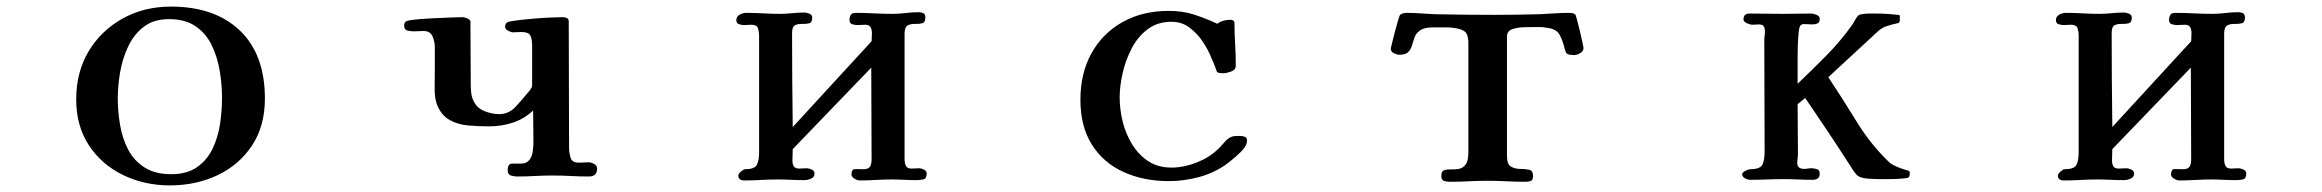

<svg xmlns="http://www.w3.org/2000/svg" viewBox="-20 -545 7040 582"><path d="M653 -249Q653 -289 646 -330.5Q639 -372 622 -407.5Q605 -443 573.5 -465Q542 -487 492 -487Q446 -487 416 -464Q386 -441 368.5 -404Q351 -367 344 -325.5Q337 -284 337 -247Q337 -207 344 -166Q351 -125 368.5 -91.5Q386 -58 418 -37.5Q450 -17 499 -17Q547 -17 577.5 -38.5Q608 -60 624.5 -94.5Q641 -129 647 -169.5Q653 -210 653 -249ZM783 -246Q783 -163 744 -104Q705 -45 639.5 -14Q574 17 495 17Q418 17 353 -14.5Q288 -46 249.5 -104.5Q211 -163 211 -244Q211 -327 249 -390Q287 -453 352 -489Q417 -525 498 -525Q631 -525 707 -452.5Q783 -380 783 -246Z M1790 -34Q1790 -10 1765 -10Q1737 -10 1710 -11.5Q1683 -13 1655 -13Q1628 -13 1601.5 -11.5Q1575 -10 1548 -10Q1538 -10 1528.5 -13Q1519 -16 1519 -29Q1519 -49 1532 -49Q1545 -49 1558 -49Q1576 -49 1584.5 -60Q1593 -71 1595 -87Q1597 -103 1597 -116Q1597 -139 1596.5 -163Q1596 -187 1596 -210Q1568 -184 1534 -173Q1500 -162 1462 -162Q1433 -162 1401 -164.5Q1369 -167 1343.5 -181Q1318 -195 1305 -227Q1297 -248 1297.5 -279.5Q1298 -311 1298 -334V-403Q1298 -419 1291 -435Q1284 -451 1264 -451Q1257 -451 1249.5 -450.5Q1242 -450 1234 -450Q1224 -450 1214.5 -452.5Q1205 -455 1205 -468Q1205 -474 1209 -479Q1213 -483 1236.5 -485.5Q1260 -488 1291 -489.5Q1322 -491 1348 -492Q1374 -493 1383 -493Q1387 -493 1396.5 -489Q1406 -485 1406 -480Q1406 -432 1406.5 -384.5Q1407 -337 1407 -289Q1407 -276 1408.5 -262.5Q1410 -249 1416 -238Q1426 -217 1449 -208Q1472 -199 1493 -199Q1522 -199 1543 -221.5Q1564 -244 1580 -264Q1583 -267 1588 -274Q1593 -281 1593 -285V-406Q1593 -425 1588 -436.5Q1583 -448 1560 -448Q1554 -448 1547.5 -447.5Q1541 -447 1535 -447Q1529 -447 1520 -452Q1511 -457 1511 -464Q1511 -472 1517 -477Q1522 -480 1545 -483Q1568 -486 1597.5 -488.5Q1627 -491 1652 -492Q1677 -493 1686 -493Q1692 -493 1698 -490.5Q1704 -488 1704 -480Q1704 -385 1704.5 -289Q1705 -193 1705 -98Q1705 -82 1709.5 -67Q1714 -52 1734 -52Q1742 -52 1749.5 -52.5Q1757 -53 1764 -53Q1772 -53 1781 -48Q1790 -43 1790 -34Z M2789 -19Q2789 -4 2779.5 -1.5Q2770 1 2758 1Q2739 1 2720 0Q2701 -1 2682 -1Q2658 -1 2634 0.5Q2610 2 2586 2Q2579 2 2570 -3.5Q2561 -9 2561 -16Q2561 -33 2573 -32.5Q2585 -32 2596 -32Q2612 -32 2617 -39.5Q2622 -47 2622 -62Q2622 -132 2621.5 -201Q2621 -270 2621 -340L2383 -93Q2383 -85 2382.5 -76Q2382 -67 2382 -59Q2382 -48 2386 -41Q2390 -34 2403 -34Q2409 -34 2414.5 -34.5Q2420 -35 2426 -35Q2432 -35 2440.5 -31Q2449 -27 2449 -19Q2449 -8 2438.5 -3.5Q2428 1 2418 1Q2398 1 2377.5 0Q2357 -1 2337 -1Q2312 -1 2287 0.5Q2262 2 2236 2Q2218 2 2218 -13Q2218 -18 2226 -25Q2234 -32 2238 -32Q2267 -32 2274 -45Q2281 -58 2281 -84V-436Q2281 -449 2277.5 -459.5Q2274 -470 2257 -470Q2252 -470 2246.5 -469.5Q2241 -469 2236 -469Q2229 -469 2220.5 -471.5Q2212 -474 2212 -484Q2212 -495 2222 -500.5Q2232 -506 2242 -506Q2268 -506 2293.5 -504.5Q2319 -503 2344 -503Q2362 -503 2380.5 -505Q2399 -507 2418 -507Q2425 -507 2433.5 -503.5Q2442 -500 2442 -492Q2442 -477 2433 -474.5Q2424 -472 2411.5 -472.5Q2399 -473 2390 -468.5Q2381 -464 2381 -445Q2381 -374 2381.5 -302.5Q2382 -231 2383 -160L2622 -420Q2622 -426 2622.5 -432Q2623 -438 2623 -444Q2623 -455 2619 -462.5Q2615 -470 2602 -470Q2596 -470 2590.5 -469.5Q2585 -469 2579 -469Q2572 -469 2563.5 -471.5Q2555 -474 2555 -484Q2555 -494 2559 -500Q2563 -506 2574 -506Q2602 -506 2629.5 -504.5Q2657 -503 2685 -503Q2705 -503 2725 -505.5Q2745 -508 2765 -508Q2773 -508 2779 -505Q2785 -502 2785 -492Q2785 -477 2775.5 -474.5Q2766 -472 2753.5 -472.5Q2741 -473 2731.5 -468Q2722 -463 2722 -443V-61Q2722 -51 2726 -42.5Q2730 -34 2743 -34Q2749 -34 2754.5 -34.5Q2760 -35 2766 -35Q2772 -35 2780.5 -31Q2789 -27 2789 -19Z M3760 -119Q3760 -108 3752 -97Q3742 -84 3724.5 -69Q3707 -54 3693 -44Q3656 -19 3611.5 -7.5Q3567 4 3523 4Q3446 4 3385 -24Q3324 -52 3289.5 -107Q3255 -162 3255 -243Q3255 -323 3288.5 -383.5Q3322 -444 3382.5 -478Q3443 -512 3523 -512Q3565 -512 3599 -501Q3633 -490 3670 -473Q3679 -480 3689.5 -482.5Q3700 -485 3711 -485Q3715 -485 3718.5 -482.5Q3722 -480 3722 -475Q3722 -443 3724 -410.5Q3726 -378 3726 -346Q3726 -333 3711.5 -328Q3697 -323 3687 -323Q3682 -323 3677.5 -323.5Q3673 -324 3669 -327Q3665 -337 3661.5 -347Q3658 -357 3653 -367Q3643 -393 3626 -418.5Q3609 -444 3585.5 -461.5Q3562 -479 3531 -479Q3489 -479 3459 -456.5Q3429 -434 3410.5 -398.5Q3392 -363 3383 -323.5Q3374 -284 3374 -249Q3374 -214 3383 -177Q3392 -140 3411.5 -108Q3431 -76 3460.5 -56.5Q3490 -37 3531 -37Q3568 -37 3606.5 -52Q3645 -67 3671 -92Q3679 -99 3689.5 -111.5Q3700 -124 3708 -128Q3715 -132 3722.5 -132.5Q3730 -133 3738 -133Q3746 -133 3753 -130.5Q3760 -128 3760 -119Z M4780 -399Q4780 -390 4770 -384Q4760 -378 4752 -378Q4747 -378 4739.5 -379Q4732 -380 4728 -384Q4726 -387 4725 -390.5Q4724 -394 4723 -397Q4717 -423 4707 -440.5Q4697 -458 4667 -461Q4658 -463 4649 -463Q4640 -463 4631 -463Q4620 -463 4600 -462.5Q4580 -462 4564 -456.5Q4548 -451 4548 -434V-73Q4548 -47 4560 -40Q4572 -33 4587.5 -33Q4603 -33 4615 -30.5Q4627 -28 4627 -12Q4627 1 4620.5 3.5Q4614 6 4603 6Q4575 6 4546.5 4.5Q4518 3 4489 3Q4461 3 4433 4.5Q4405 6 4376 6Q4366 6 4357.5 3.5Q4349 1 4349 -12Q4349 -26 4357.5 -29Q4366 -32 4378 -31.5Q4390 -31 4402 -33Q4414 -35 4422.5 -46Q4431 -57 4431 -83V-410Q4431 -414 4431 -418Q4431 -422 4430 -426Q4429 -439 4423.5 -446Q4418 -453 4404 -457Q4385 -462 4364.5 -462Q4344 -462 4324 -462Q4298 -462 4285.5 -453.5Q4273 -445 4268.5 -433Q4264 -421 4260.5 -408.5Q4257 -396 4249 -387.5Q4241 -379 4222 -379Q4215 -379 4205.5 -383.5Q4196 -388 4196 -397Q4196 -400 4200 -416Q4204 -432 4209 -451.5Q4214 -471 4218.5 -485.5Q4223 -500 4224 -500Q4231 -506 4244 -506Q4265 -506 4285.5 -504.5Q4306 -503 4327 -502Q4372 -501 4417.5 -500.5Q4463 -500 4508 -500Q4543 -500 4578.5 -500.5Q4614 -501 4649 -502Q4671 -503 4692 -504.5Q4713 -506 4735 -506Q4741 -506 4745.5 -505.5Q4750 -505 4755 -501Q4756 -501 4760 -486.5Q4764 -472 4768.5 -453Q4773 -434 4776.5 -418Q4780 -402 4780 -399Z M5769 -19Q5769 -11 5765 -7Q5763 -5 5743.5 -3.5Q5724 -2 5704 -2Q5684 -2 5678 -2Q5665 -2 5642.5 -3.5Q5620 -5 5610 -13Q5603 -20 5597 -29.5Q5591 -39 5585 -48Q5553 -98 5519.5 -148Q5486 -198 5452 -248L5429 -229Q5429 -192 5429.5 -154Q5430 -116 5430 -78Q5430 -71 5429 -64.5Q5428 -58 5428 -51Q5428 -33 5449 -33Q5454 -33 5459.5 -34Q5465 -35 5470 -35Q5478 -35 5487 -32.5Q5496 -30 5496 -19Q5496 -8 5490 -4Q5484 0 5474 0Q5452 0 5430 -1Q5408 -2 5386 -2Q5361 -2 5336 -1Q5311 0 5285 0Q5278 0 5269.5 -4.5Q5261 -9 5261 -17Q5261 -22 5270.5 -27Q5280 -32 5284 -32Q5315 -32 5322 -45.5Q5329 -59 5329 -86Q5329 -170 5328.5 -254.5Q5328 -339 5328 -423Q5328 -430 5329 -436.5Q5330 -443 5330 -450Q5330 -459 5326.5 -465Q5323 -471 5312 -471Q5307 -471 5301.5 -470.5Q5296 -470 5291 -470Q5286 -470 5275.5 -474.5Q5265 -479 5265 -486Q5265 -504 5283 -504Q5308 -504 5333 -503.5Q5358 -503 5383 -503Q5405 -503 5427 -503.5Q5449 -504 5471 -504Q5477 -504 5486.5 -500Q5496 -496 5496 -488Q5496 -477 5489.5 -474Q5483 -471 5474 -471Q5467 -471 5461 -471.5Q5455 -472 5449 -472Q5441 -472 5438 -468Q5434 -465 5432 -444.5Q5430 -424 5429.5 -403Q5429 -382 5429 -374Q5429 -353 5429 -332Q5429 -311 5429 -291Q5473 -333 5516 -376.5Q5559 -420 5594 -469Q5599 -476 5603 -484Q5607 -492 5613 -498Q5616 -501 5626.5 -502.5Q5637 -504 5648.5 -504Q5660 -504 5664 -504Q5681 -504 5698 -503Q5715 -502 5732 -500Q5733 -500 5734 -500Q5735 -500 5736 -500H5737Q5739 -498 5739 -495Q5739 -492 5739 -490Q5739 -486 5738.5 -481.5Q5738 -477 5734 -475Q5714 -471 5698 -465.5Q5682 -460 5667 -445L5522 -311Q5566 -245 5608.5 -175.5Q5651 -106 5709 -51Q5715 -46 5729 -40Q5743 -34 5755 -30.5Q5767 -27 5767 -27Q5769 -25 5769 -19Z M6789 -19Q6789 -4 6779.5 -1.5Q6770 1 6758 1Q6739 1 6720 0Q6701 -1 6682 -1Q6658 -1 6634 0.5Q6610 2 6586 2Q6579 2 6570 -3.5Q6561 -9 6561 -16Q6561 -33 6573 -32.5Q6585 -32 6596 -32Q6612 -32 6617 -39.5Q6622 -47 6622 -62Q6622 -132 6621.5 -201Q6621 -270 6621 -340L6383 -93Q6383 -85 6382.5 -76Q6382 -67 6382 -59Q6382 -48 6386 -41Q6390 -34 6403 -34Q6409 -34 6414.5 -34.5Q6420 -35 6426 -35Q6432 -35 6440.5 -31Q6449 -27 6449 -19Q6449 -8 6438.5 -3.5Q6428 1 6418 1Q6398 1 6377.5 0Q6357 -1 6337 -1Q6312 -1 6287 0.5Q6262 2 6236 2Q6218 2 6218 -13Q6218 -18 6226 -25Q6234 -32 6238 -32Q6267 -32 6274 -45Q6281 -58 6281 -84V-436Q6281 -449 6277.5 -459.5Q6274 -470 6257 -470Q6252 -470 6246.5 -469.5Q6241 -469 6236 -469Q6229 -469 6220.5 -471.5Q6212 -474 6212 -484Q6212 -495 6222 -500.5Q6232 -506 6242 -506Q6268 -506 6293.5 -504.5Q6319 -503 6344 -503Q6362 -503 6380.5 -505Q6399 -507 6418 -507Q6425 -507 6433.5 -503.5Q6442 -500 6442 -492Q6442 -477 6433 -474.5Q6424 -472 6411.5 -472.5Q6399 -473 6390 -468.5Q6381 -464 6381 -445Q6381 -374 6381.5 -302.5Q6382 -231 6383 -160L6622 -420Q6622 -426 6622.5 -432Q6623 -438 6623 -444Q6623 -455 6619 -462.5Q6615 -470 6602 -470Q6596 -470 6590.5 -469.5Q6585 -469 6579 -469Q6572 -469 6563.5 -471.5Q6555 -474 6555 -484Q6555 -494 6559 -500Q6563 -506 6574 -506Q6602 -506 6629.5 -504.5Q6657 -503 6685 -503Q6705 -503 6725 -505.5Q6745 -508 6765 -508Q6773 -508 6779 -505Q6785 -502 6785 -492Q6785 -477 6775.5 -474.5Q6766 -472 6753.5 -472.5Q6741 -473 6731.5 -468Q6722 -463 6722 -443V-61Q6722 -51 6726 -42.5Q6730 -34 6743 -34Q6749 -34 6754.5 -34.5Q6760 -35 6766 -35Q6772 -35 6780.5 -31Q6789 -27 6789 -19Z"/></svg>

Font: Kaisei Decol
Style: Bold
Weight: 700
Designer: Font-Kai, 金井和夫
Foundry: KAZUO KANAI
Version: Version 5.003